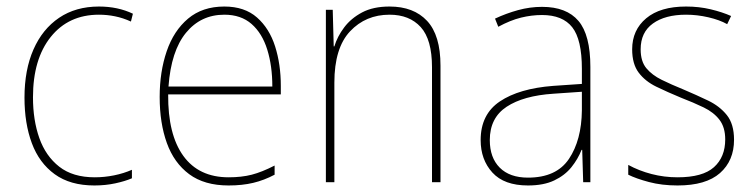

<svg xmlns="http://www.w3.org/2000/svg" viewBox="-20 -624 2310 588"><path d="M269 -56Q195 -56 147.5 -90.5Q100 -125 77.5 -185.5Q55 -246 55 -325Q55 -410 82.5 -472.5Q110 -535 161 -569.5Q212 -604 283 -604Q341 -604 387 -582L381 -558Q357 -569 332.5 -574Q308 -579 283 -579Q190 -579 135.5 -511Q81 -443 81 -326Q81 -256 100.5 -201Q120 -146 161.5 -113.5Q203 -81 270 -81Q300 -81 329.5 -87Q359 -93 384 -104V-78Q363 -69 333 -62.5Q303 -56 269 -56Z M667 -604Q729 -604 767 -570.5Q805 -537 822.5 -482Q840 -427 840 -361V-335H495Q494 -212 541.5 -146.5Q589 -81 680 -81Q720 -81 751 -89Q782 -97 821 -117V-89Q789 -72 755.5 -64Q722 -56 680 -56Q606 -56 559.5 -90.5Q513 -125 491 -186Q469 -247 469 -327Q469 -404 490.5 -467Q512 -530 556 -567Q600 -604 667 -604ZM667 -579Q595 -579 549.5 -523.5Q504 -468 496 -359H814Q814 -422 798.5 -472Q783 -522 750.5 -550.5Q718 -579 667 -579Z M1173 -604Q1247 -604 1288 -560Q1329 -516 1329 -423V-66H1303V-418Q1303 -503 1268.5 -541Q1234 -579 1173 -579Q1100 -579 1052 -528Q1004 -477 1004 -371V-66H978V-594H999L1002 -482H1004Q1013 -512 1034 -540Q1055 -568 1089 -586Q1123 -604 1173 -604Z M1640 -603Q1715 -603 1751.5 -560Q1788 -517 1788 -419V-66H1766L1763 -165H1761Q1750 -137 1730 -112Q1710 -87 1677.5 -71.5Q1645 -56 1597 -56Q1524 -56 1488 -95.5Q1452 -135 1452 -195Q1452 -274 1511 -313.5Q1570 -353 1674 -361L1762 -367V-413Q1762 -503 1732.5 -540.5Q1703 -578 1640 -578Q1608 -578 1575.5 -570Q1543 -562 1506 -542L1496 -567Q1530 -583 1566.5 -593Q1603 -603 1640 -603ZM1675 -337Q1583 -331 1531.5 -297Q1480 -263 1480 -195Q1480 -141 1510.5 -110.5Q1541 -80 1597 -80Q1684 -80 1722.5 -137.5Q1761 -195 1762 -286V-343Z M2228 -196Q2228 -132 2185 -94Q2142 -56 2055 -56Q2007 -56 1967.5 -66.5Q1928 -77 1904 -89V-119Q1937 -101 1975.5 -91Q2014 -81 2055 -81Q2132 -81 2166.5 -112Q2201 -143 2201 -197Q2201 -234 2183.5 -257Q2166 -280 2135 -295Q2104 -310 2065 -325Q2024 -342 1990 -358.5Q1956 -375 1936 -401.5Q1916 -428 1916 -473Q1916 -532 1959 -568Q2002 -604 2081 -604Q2121 -604 2156.5 -595.5Q2192 -587 2219 -575L2207 -550Q2184 -563 2149.5 -571Q2115 -579 2081 -579Q2017 -579 1979.5 -552Q1942 -525 1942 -473Q1942 -436 1959.5 -415Q1977 -394 2006.5 -379.5Q2036 -365 2073 -350Q2113 -333 2148.5 -316Q2184 -299 2206 -271.5Q2228 -244 2228 -196Z"/></svg>

Font: Noto Sans Malayalam UI SemiCondensed Thin
Style: Regular
Weight: 100
Width: 4
Designer: Jelle Bosma - Monotype Design Team
Foundry: Monotype Imaging Inc.
Version: Version 2.104; ttfautohint (v1.8.4.7-5d5b)